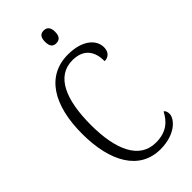

<svg xmlns="http://www.w3.org/2000/svg" viewBox="-281 -983 1063 1063"><g transform="rotate(-45 250.5 -451.5)"><path d="M302 -813C324 -813 342 -825 342 -863C342 -901 324 -913 302 -913C279 -913 263 -901 263 -863C263 -825 279 -813 302 -813ZM295 10C412 10 469 -55 469 -94C469 -110 464 -121 455 -127C428 -75 387 -34 303 -34C175 -34 117 -163 117 -358C117 -555 172 -684 298 -684C389 -684 421 -627 421 -554C452 -554 473 -575 473 -611C473 -671 414 -724 303 -724C135 -724 48 -581 48 -358C48 -136 133 10 295 10Z"/></g></svg>

Font: Noto Serif Myanmar Condensed Light
Style: Regular
Weight: 300
Width: 3
Designer: Ben Mitchell and the Monotype Design Team
Foundry: Monotype Imaging Inc.
Version: Version 2.106